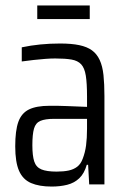

<svg xmlns="http://www.w3.org/2000/svg" viewBox="-20 -678 467 706"><path d="M170 8Q124 8 94 -5Q64 -18 50 -50Q36 -82 36 -140Q36 -198 47.5 -230Q59 -262 86.5 -275.5Q114 -289 162 -289Q174 -289 190.5 -289Q207 -289 225.5 -288Q244 -287 263 -286.5Q282 -286 300 -285V-323Q300 -372 295.5 -400Q291 -428 278.5 -441.5Q266 -455 243 -459Q220 -463 183 -463Q167 -463 146.5 -461.5Q126 -460 104 -457.5Q82 -455 60 -452V-504Q93 -511 128 -514.5Q163 -518 201 -518Q243 -518 271.5 -512Q300 -506 318 -493Q336 -480 346.5 -457.5Q357 -435 360.5 -402Q364 -369 364 -325V0H308L304 -72H299Q290 -40 271.5 -22.5Q253 -5 227 1.5Q201 8 170 8ZM188 -47Q214 -47 232.5 -51Q251 -55 264 -65Q277 -75 284 -94Q293 -117 296.5 -143.5Q300 -170 300 -205V-241H179Q146 -241 128.5 -233.5Q111 -226 105 -205Q99 -184 99 -144Q99 -105 106 -84Q113 -63 132.5 -55Q152 -47 188 -47ZM117 -608V-658H310V-608Z"/></svg>

Font: Saira Condensed
Style: Regular
Weight: 400
Width: 3
Designer: Hector Gatti with collaboration of the Omnibus-Type team
Foundry: Omnibus-Type
Version: Version 1.101